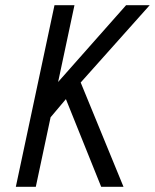

<svg xmlns="http://www.w3.org/2000/svg" viewBox="-20 -720 597 740"><path d="M204 -404 267 -700H190L41 0H118L175 -268L234 -338L370 0H456L291 -402L557 -700H466Z"/></svg>

Font: Advent Pro Medium
Style: Italic
Weight: 500
Italic angle: -12°
Version: Version 3.000